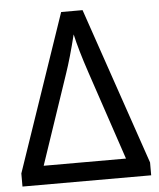

<svg xmlns="http://www.w3.org/2000/svg" viewBox="-52 -759 664 804"><g transform="rotate(-5 280.5 -357.0)"><path d="M325 -714 551 -54V0H10V-55L235 -714ZM452 -79 327 -451Q294 -549 279 -616Q255 -519 233 -455L106 -79Z"/></g></svg>

Font: Advent Sans Logo
Style: Regular
Weight: 400
Designer: Types & Symbols
Foundry: Types & Symbols
Version: Version 1.002